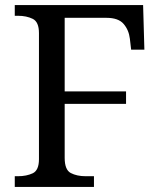

<svg xmlns="http://www.w3.org/2000/svg" viewBox="-20 -734 630 754"><path d="M38 0V-42H51Q84 -42 108.5 -53.5Q133 -65 133 -109V-604Q133 -648 108.5 -660Q84 -672 51 -672H38V-714H542L547 -539H495L490 -582Q486 -616 465.5 -640Q445 -664 398 -664H234V-375H475V-326H234V-114Q234 -67 258 -54.5Q282 -42 316 -42H349V0Z"/></svg>

Font: Noto Serif Oriya
Style: Regular
Weight: 400
Designer: David Williams
Foundry: Google LLC, David Williams
Version: Version 1.051; ttfautohint (v1.8.4.7-5d5b)